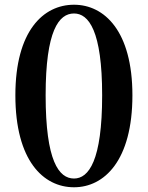

<svg xmlns="http://www.w3.org/2000/svg" viewBox="-20 -776 624 812"><path d="M173 -373C173 -647 229 -719 293 -719C355 -719 412 -646 412 -373C412 -96 355 -21 293 -21C229 -21 173 -95 173 -373ZM293 -756C163 -756 45 -645 45 -373C45 -97 163 16 293 16C421 16 540 -97 540 -373C540 -645 421 -756 293 -756Z"/></svg>

Font: Source Han Serif
Style: Bold
Weight: 700
Designer: Ryoko NISHIZUKA 西塚涼子 (kana & ideographs); Frank Grießhammer (Latin, Greek & Cyrillic); Wenlong ZHANG 张文龙 (bopomofo); San
Foundry: Adobe Systems Incorporated
Version: Version 1.001;PS 1.001;hotconv 16.6.54;makeotf.lib2.5.65590